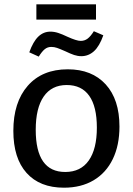

<svg xmlns="http://www.w3.org/2000/svg" viewBox="-20 -862 616 892"><path d="M535 -274Q535 -187 504 -123Q473 -59 415 -24.5Q357 10 277 10Q165 10 103.5 -58.5Q42 -127 42 -254Q42 -387 109 -463.5Q176 -540 295 -540Q407 -540 471 -470Q535 -400 535 -274ZM146 -259Q146 -63 283 -63Q355 -63 392.5 -116.5Q430 -170 430 -269Q430 -367 394.5 -417Q359 -467 290 -467Q220 -467 183 -413.5Q146 -360 146 -259ZM116 -619Q134 -669 158 -692Q182 -715 214 -715Q232 -715 250.5 -709Q269 -703 294 -691Q336 -672 355 -672Q373 -672 387 -682.5Q401 -693 416 -717L460 -698Q442 -647 416.5 -624Q391 -601 358 -601Q341 -601 324.5 -606.5Q308 -612 283 -624Q258 -635 245 -639.5Q232 -644 218 -644Q201 -644 188 -633.5Q175 -623 160 -599ZM149 -842H426V-771H149Z"/></svg>

Font: Bitter Pro Medium
Style: Regular
Weight: 500
Designer: Sol Matas, and Bitter project Authors
Foundry: Sol Matas
Version: Version 1.010